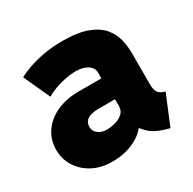

<svg xmlns="http://www.w3.org/2000/svg" viewBox="-126 -667 812 806"><g transform="rotate(-30 280.0 -264.0)"><path d="M200.2 7.8Q146 7.8 105.5 -13.9Q64.9 -35.6 42.2 -72Q19.5 -108.4 19.5 -152.3Q19.5 -200.2 44.9 -237.8Q70.3 -275.4 116.7 -296.9Q163.1 -318.4 225.6 -318.4H360.4V-213.9H261.7Q224.6 -213.9 206.5 -202.1Q188.5 -190.4 188.5 -166Q188.5 -152.3 196.3 -142.1Q204.1 -131.8 217.5 -126Q231 -120.1 248 -120.1Q264.2 -120.1 285.9 -125.5Q307.6 -130.9 323.7 -144.3Q339.8 -157.7 339.8 -181.6V-250L334 -269.5V-345.7Q334 -359.4 327.4 -369.1Q320.8 -378.9 309.6 -385.5Q298.3 -392.1 283.9 -395.3Q269.5 -398.4 253.9 -398.4Q231.9 -398.4 205.8 -393.3Q179.7 -388.2 154.5 -379.2Q129.4 -370.1 110.4 -358.4L51.8 -486.3Q70.8 -497.1 102.5 -508.5Q134.3 -520 176.5 -528.1Q218.8 -536.1 269.5 -536.1Q345.7 -536.1 391.4 -518.3Q437 -500.5 460 -472.2Q482.9 -443.8 490.5 -410.9Q498 -377.9 498 -347.7V-194.3Q498 -170.4 505.4 -157.7Q512.7 -145 528.3 -139.6L540 -135.7L480.5 7.8L460 2Q412.1 -11.7 385.5 -37.4Q358.9 -63 353.5 -87.9L396.5 -57.6H318.4L370.1 -68.4Q355.5 -38.6 308.6 -15.4Q261.7 7.8 200.2 7.8Z"/></g></svg>

Font: Reddit Sans Black
Style: Regular
Weight: 900
Version: Version 1.014